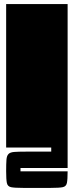

<svg xmlns="http://www.w3.org/2000/svg" viewBox="-20 -720 360 937"><path d="M10 0V-700H310V0ZM10 115Q10 79 11.5 59.5Q13 40 21.5 31.5Q30 23 49.5 21.5Q69 20 105 20H230V0H310V100H80V116H310Q310 156 306.5 173Q303 190 286 193.5Q269 197 228 197H92Q51 197 34 193.5Q17 190 13.5 173Q10 156 10 115Z"/></svg>

Font: Badeen Display
Style: Regular
Weight: 400
Version: Version 1.000; ttfautohint (v1.8.4.7-5d5b)